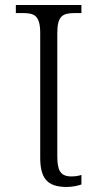

<svg xmlns="http://www.w3.org/2000/svg" viewBox="-20 -734 388 764"><path d="M245 10C268 10 290 5 304 0V-38C292 -34 280 -32 264 -32C218 -32 208 -59 208 -114V-602C208 -672 230 -682 279 -682H304V-714H43V-682H71C117 -682 140 -672 140 -602V-108C140 -29 164 10 245 10Z"/></svg>

Font: Noto Serif Light
Style: Regular
Weight: 300
Designer: Monotype Design Team
Foundry: Monotype Imaging Inc.
Version: Version 2.013